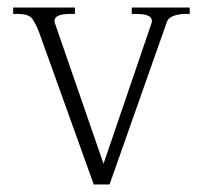

<svg xmlns="http://www.w3.org/2000/svg" viewBox="-20 -490 539 510"><path d="M85 -401Q73 -433 63 -443Q53 -453 27 -453H15V-470H179V-453H166Q118 -453 126 -428L255 -55L382 -427Q391 -453 342 -453H330V-470H484V-453H472Q456 -453 441.5 -448Q427 -443 423 -431L271 0H229Z"/></svg>

Font: Taviraj ExtraLight
Style: Regular
Weight: 275
Designer: Katatrad Team
Foundry: CadsonDemak
Version: Version 1.001